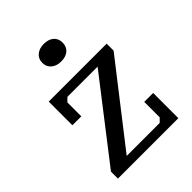

<svg xmlns="http://www.w3.org/2000/svg" viewBox="-213 -863 975 975"><g transform="rotate(-45 274.5 -375.0)"><path d="M491 -181V0H57V-50L386 -475H169L149 -455V-355H85V-525H501V-475L170 -50H407L427 -70V-181ZM201 -687Q201 -716 221.5 -733Q242 -750 274 -750Q308 -750 327.5 -733Q347 -716 347 -687Q347 -658 327.5 -641Q308 -624 274 -624Q242 -624 221.5 -641Q201 -658 201 -687Z"/></g></svg>

Font: PT Serif Caption
Style: Regular
Weight: 400
Designer: A.Korolkova, O.Umpeleva, V.Yefimov
Foundry: ParaType Ltd
Version: Version 1.000W OFL